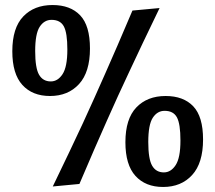

<svg xmlns="http://www.w3.org/2000/svg" viewBox="-20 -732 857 764"><path d="M615 -700Q577 -622 548.5 -561.5Q520 -501 495.5 -449Q471 -397 449.5 -350Q428 -303 405 -251Q382 -199 355.5 -138.5Q329 -78 296 0L190 10Q227 -67 256 -127.5Q285 -188 309 -240Q333 -292 354.5 -340Q376 -388 399 -440Q422 -492 448 -552Q474 -612 507 -690ZM185 -653Q156 -653 138 -625.5Q120 -598 120 -529Q120 -461 135.5 -434.5Q151 -408 182 -408Q210 -408 229 -437Q248 -466 248 -535Q248 -601 234 -627Q220 -653 185 -653ZM29 -528Q29 -621 72.5 -666.5Q116 -712 189 -712Q260 -712 299 -671Q338 -630 338 -539Q338 -445 294.5 -397.5Q251 -350 179 -350Q109 -350 69 -394Q29 -438 29 -528ZM635 -291Q606 -291 588 -263.5Q570 -236 570 -167Q570 -99 585.5 -72.5Q601 -46 632 -46Q660 -46 679 -75Q698 -104 698 -173Q698 -239 684 -265Q670 -291 635 -291ZM479 -166Q479 -259 522.5 -304.5Q566 -350 639 -350Q710 -350 749 -309Q788 -268 788 -177Q788 -83 744.5 -35.5Q701 12 629 12Q559 12 519 -32Q479 -76 479 -166Z"/></svg>

Font: Cantora One
Style: Regular
Weight: 400
Designer: Pablo Impallari, Rodrigo Fuenzalida
Foundry: Pablo Impallari
Version: Version 1.002; ttfautohint (v0.8) -G 200 -r 50